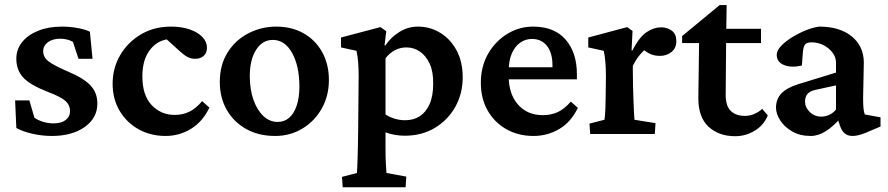

<svg xmlns="http://www.w3.org/2000/svg" viewBox="-20 -541 3585 775"><path d="M189.5 7.8Q150.4 7.8 111.3 -1Q72.3 -9.8 45.9 -24.4L41 -135.7H98.6L119.1 -65.4Q154.3 -43 196.3 -43Q227.5 -43 245.1 -56.6Q262.7 -70.3 262.7 -92.8Q262.7 -116.2 245.1 -132.8Q227.5 -149.4 173.8 -169.9Q102.5 -197.3 74.2 -227.5Q45.9 -257.8 45.9 -303.7Q45.9 -341.8 69.3 -371.1Q92.8 -400.4 134.3 -417Q175.8 -433.6 230.5 -433.6Q260.7 -433.6 291.5 -428.2Q322.3 -422.9 342.8 -413.1L353.5 -303.7H296.9L274.4 -372.1Q264.6 -377.9 251 -381.3Q237.3 -384.8 223.6 -384.8Q192.4 -384.8 173.3 -370.6Q154.3 -356.4 154.3 -334Q154.3 -309.6 176.3 -293Q198.2 -276.4 254.9 -252Q319.3 -224.6 346.2 -195.3Q373 -166 373 -123Q373 -64.5 321.8 -28.3Q270.5 7.8 189.5 7.8Z M648.4 7.8Q588.9 7.8 540.5 -18.6Q492.2 -44.9 463.4 -92.8Q434.6 -140.6 434.6 -203.1Q434.6 -265.6 464.8 -317.9Q495.1 -370.1 548.3 -401.9Q601.6 -433.6 669.9 -433.6Q712.9 -433.6 745.6 -422.4Q778.3 -411.1 796.9 -391.6Q815.4 -372.1 815.4 -348.6Q815.4 -327.1 802.2 -315.4Q789.1 -303.7 768.6 -303.7Q751 -303.7 737.8 -310.5Q724.6 -317.4 707 -333L642.6 -391.6L687.5 -380.9Q655.3 -387.7 624.5 -372.6Q593.8 -357.4 574.2 -322.3Q554.7 -287.1 554.7 -232.4Q554.7 -156.2 592.3 -116.7Q629.9 -77.1 685.5 -77.1Q716.8 -77.1 743.7 -89.8Q770.5 -102.5 795.9 -132.8L825.2 -106.4Q797.9 -49.8 751 -21Q704.1 7.8 648.4 7.8Z M1090.8 7.8Q1024.4 7.8 974.1 -20Q923.8 -47.9 895.5 -97.2Q867.2 -146.5 867.2 -210Q867.2 -279.3 898.9 -329.6Q930.7 -379.9 982.9 -406.7Q1035.2 -433.6 1094.7 -433.6Q1158.2 -433.6 1206.1 -406.2Q1253.9 -378.9 1280.8 -330.1Q1307.6 -281.2 1307.6 -217.8Q1307.6 -154.3 1278.8 -103Q1250 -51.8 1200.7 -22Q1151.4 7.8 1090.8 7.8ZM1100.6 -48.8Q1127.9 -48.8 1147.5 -65.9Q1167 -83 1177.7 -115.2Q1188.5 -147.5 1188.5 -190.4Q1188.5 -274.4 1159.2 -327.1Q1129.9 -379.9 1081.1 -379.9Q1039.1 -379.9 1013.7 -339.8Q988.3 -299.8 988.3 -233.4Q988.3 -180.7 1002.9 -138.7Q1017.6 -96.7 1043 -72.8Q1068.4 -48.8 1100.6 -48.8Z M1363.3 214.8 1360.4 172.9 1420.9 157.2Q1420.9 152.3 1421.9 137.7Q1422.9 123 1423.3 99.6Q1423.8 76.2 1424.8 44.9Q1425.8 13.7 1425.8 -24.4L1427.7 -233.4Q1427.7 -262.7 1425.8 -288.1Q1423.8 -313.5 1418.9 -335.9L1356.4 -349.6V-389.6L1515.6 -431.6L1539.1 -415L1532.2 -358.4L1535.2 -357.4Q1559.6 -392.6 1593.8 -413.1Q1627.9 -433.6 1667 -433.6Q1715.8 -433.6 1756.8 -408.7Q1797.9 -383.8 1822.8 -337.9Q1847.7 -292 1847.7 -228.5Q1847.7 -164.1 1818.4 -110.8Q1789.1 -57.6 1736.3 -25.4Q1683.6 6.8 1613.3 6.8Q1594.7 6.8 1574.2 3.4Q1553.7 0 1536.1 -6.8V58.6Q1536.1 92.8 1537.6 121.1Q1539.1 149.4 1540 157.2L1620.1 171.9L1617.2 214.8ZM1615.2 -55.7Q1649.4 -55.7 1674.3 -71.8Q1699.2 -87.9 1713.9 -120.6Q1728.5 -153.3 1728.5 -202.1Q1729.5 -251 1714.4 -283.7Q1699.2 -316.4 1674.8 -333Q1650.4 -349.6 1620.1 -349.6Q1595.7 -349.6 1574.2 -338.4Q1552.7 -327.1 1536.1 -305.7V-79.1Q1551.8 -68.4 1572.8 -62Q1593.8 -55.7 1615.2 -55.7Z M2132.8 7.8Q2072.3 7.8 2023.9 -19.5Q1975.6 -46.9 1948.2 -95.2Q1920.9 -143.6 1920.9 -206.1Q1920.9 -274.4 1951.2 -325.7Q1981.4 -377 2030.3 -405.8Q2079.1 -434.6 2134.8 -433.6Q2219.7 -432.6 2264.2 -379.9Q2308.6 -327.1 2308.6 -242.2V-220.7H2019.5V-269.5H2223.6L2210 -249V-278.3Q2210 -327.1 2188 -355.5Q2166 -383.8 2127 -383.8Q2101.6 -383.8 2080.1 -369.1Q2058.6 -354.5 2045.9 -325.2Q2033.2 -295.9 2033.2 -252V-234.4Q2033.2 -162.1 2070.8 -119.1Q2108.4 -76.2 2170.9 -76.2Q2204.1 -76.2 2231 -88.4Q2257.8 -100.6 2284.2 -130.9L2312.5 -105.5Q2285.2 -48.8 2237.8 -20.5Q2190.4 7.8 2132.8 7.8Z M2362.3 0 2359.4 -42 2419.9 -57.6Q2420.9 -61.5 2421.9 -74.2Q2422.9 -86.9 2423.8 -107.9Q2424.8 -128.9 2424.8 -157.2L2425.8 -231.4Q2425.8 -261.7 2423.8 -287.6Q2421.9 -313.5 2417 -335.9L2354.5 -349.6V-389.6L2511.7 -431.6L2533.2 -416L2529.3 -337.9L2532.2 -336.9Q2560.5 -391.6 2589.8 -411.1Q2619.1 -430.7 2648.4 -430.7Q2673.8 -430.7 2691.9 -417Q2710 -403.3 2710 -375Q2710 -346.7 2690.4 -331.1Q2670.9 -315.4 2643.6 -315.4Q2622.1 -315.4 2604.5 -323.2Q2586.9 -331.1 2567.4 -349.6L2590.8 -346.7Q2575.2 -335 2560.5 -316.9Q2545.9 -298.8 2534.2 -274.4L2535.2 -193.4Q2536.1 -161.1 2537.1 -133.3Q2538.1 -105.5 2539.1 -85.4Q2540 -65.4 2541 -57.6L2626 -43.9L2623 0Z M3079.1 -75.2Q3063.5 -36.1 3026.9 -13.7Q2990.2 8.8 2947.3 8.8Q2881.8 8.8 2840.3 -29.3Q2798.8 -67.4 2798.8 -144.5L2801.8 -367.2H2733.4V-395.5L2884.8 -520.5H2913.1L2911.1 -391.6L2909.2 -157.2Q2909.2 -113.3 2929.7 -93.3Q2950.2 -73.2 2987.3 -73.2Q3006.8 -73.2 3024.9 -81.1Q3043 -88.9 3056.6 -101.6ZM2860.4 -367.2V-424.8H3051.8V-367.2Z M3252.9 7.8Q3209 7.8 3177.2 -10.7Q3145.5 -29.3 3128.9 -55.7Q3112.3 -82 3112.3 -106.4Q3112.3 -140.6 3133.8 -163.6Q3155.3 -186.5 3202.1 -201.2L3354.5 -248V-288.1Q3354.5 -309.6 3340.8 -328.1Q3327.1 -346.7 3304.7 -358.4Q3282.2 -370.1 3255.9 -370.1Q3237.3 -370.1 3230 -361.8Q3222.7 -353.5 3220.7 -329.1L3216.8 -276.4Q3172.9 -266.6 3144 -278.8Q3115.2 -291 3115.2 -319.3Q3115.2 -336.9 3132.8 -355.5Q3150.4 -374 3177.2 -390.6Q3204.1 -407.2 3233.4 -418.9Q3262.7 -430.7 3287.1 -433.6Q3369.1 -433.6 3417.5 -394.5Q3465.8 -355.5 3466.8 -290L3463.9 -145.5Q3463.9 -121.1 3465.3 -105Q3466.8 -88.9 3470.7 -79.1L3534.2 -67.4V-30.3L3476.6 -5.9Q3460 1 3446.3 4.4Q3432.6 7.8 3420.9 7.8Q3385.7 7.8 3372.1 -29.3L3357.4 -72.3L3376 -68.4Q3345.7 -32.2 3314.5 -12.2Q3283.2 7.8 3252.9 7.8ZM3294.9 -70.3Q3311.5 -70.3 3326.7 -77.1Q3341.8 -84 3354.5 -98.6V-196.3L3273.4 -178.7Q3250 -173.8 3239.7 -162.1Q3229.5 -150.4 3229.5 -130.9Q3229.5 -107.4 3248.5 -88.9Q3267.6 -70.3 3294.9 -70.3Z"/></svg>

Font: Crimson Pro SemiBold
Style: Regular
Weight: 600
Designer: Jacques Le Bailly
Foundry: Baron von Fonthausen
Version: Version 1.003